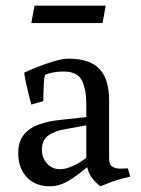

<svg xmlns="http://www.w3.org/2000/svg" viewBox="-20 -638 495 674"><path d="M191 -44Q210 -44 235 -55Q260 -66 283 -84V-198L206 -184Q171 -178 149 -162Q127 -146 127 -112Q127 -84 145 -64Q163 -44 191 -44ZM363 -286V-82Q363 -60 374.5 -53Q386 -46 402 -46Q413 -46 421 -46.5Q429 -47 429 -47L437 -18Q409 -12 383.5 -3.5Q358 5 333 16Q317 5 304 -12Q291 -29 286 -51Q240 -13 212 1.5Q184 16 156 16Q104 16 74 -16Q44 -48 44 -100Q44 -141 63.5 -165Q83 -189 116.5 -201Q150 -213 191 -217L283 -227V-272Q283 -324 267.5 -355.5Q252 -387 202 -387Q183 -387 165.5 -383.5Q148 -380 138 -375Q135 -365 134 -347Q133 -329 132.5 -311.5Q132 -294 132 -283L90 -271Q87 -281 81.5 -303Q76 -325 71 -348Q66 -371 65 -383Q82 -391 110.5 -402.5Q139 -414 169.5 -423Q200 -432 221 -432Q295 -432 329 -396Q363 -360 363 -286ZM340 -557H90L101 -618H351Z"/></svg>

Font: Buenard
Style: Regular
Weight: 400
Version: Version 2.000